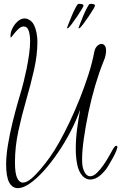

<svg xmlns="http://www.w3.org/2000/svg" viewBox="-20 -887 632 1001"><path d="M73 94Q45 94 28.5 65Q12 36 12 -30Q12 -75 21.5 -132.5Q31 -190 45 -247Q59 -304 72.5 -351.5Q86 -399 94 -425Q97 -436 104 -463.5Q111 -491 118.5 -527.5Q126 -564 131.5 -602.5Q137 -641 137 -673Q137 -705 129.5 -727Q122 -749 104 -749Q91 -749 79 -738.5Q67 -728 57 -715.5Q47 -703 41 -695.5Q35 -688 35 -695Q33 -713 43 -735.5Q53 -758 71 -774.5Q89 -791 109 -791Q120 -791 130 -785Q148 -776 157.5 -756Q167 -736 171 -713Q175 -690 175 -670Q175 -600 157.5 -523Q140 -446 116.5 -365Q93 -284 75.5 -202.5Q58 -121 58 -41Q58 17 69.5 41Q81 65 99 65Q119 65 143.5 44Q168 23 194 -8Q220 -39 241 -69Q262 -98 288.5 -145Q315 -192 343 -251Q371 -310 396.5 -374Q422 -438 442 -501Q462 -564 472 -619Q476 -637 487 -647.5Q498 -658 509 -658Q519 -658 526 -649.5Q533 -641 533 -623Q533 -612 530 -597.5Q527 -583 519 -565Q497 -511 476.5 -441.5Q456 -372 441 -300Q426 -228 417 -164Q408 -100 408 -56Q408 -23 414 -6Q421 15 430.5 23.5Q440 32 450 32Q467 32 485.5 14Q504 -4 521 -29Q538 -54 550.5 -76.5Q563 -99 568 -108Q579 -127 586 -127Q590 -127 591.5 -123.5Q593 -120 591 -115Q588 -102 578 -82Q568 -62 557.5 -44.5Q547 -27 543 -20Q530 3 504 26Q478 49 450 49Q440 49 429.5 44.5Q419 40 410 30Q390 8 382.5 -29.5Q375 -67 375 -111Q375 -164 382.5 -219Q390 -274 398 -316Q378 -259 347.5 -200.5Q317 -142 281 -89.5Q245 -37 207.5 4.5Q170 46 135 70Q100 94 73 94ZM394 -740Q390 -739 389 -740Q389 -741 396 -759.5Q403 -778 413 -802Q423 -826 433 -845Q443 -864 447 -866Q449 -867 456 -867Q461 -867 467 -865.5Q473 -864 475 -860Q477 -857 467 -840Q457 -823 442 -801Q427 -779 413.5 -761Q400 -743 394 -740ZM334 -740Q330 -739 329 -740Q329 -741 336 -759.5Q343 -778 353 -802Q363 -826 373 -845Q383 -864 387 -866Q389 -867 396 -867Q401 -867 407 -865.5Q413 -864 415 -860Q417 -857 407 -840Q397 -823 382 -801Q367 -779 353.5 -761Q340 -743 334 -740Z"/></svg>

Font: Inspiration
Style: Regular
Weight: 400
Designer: Robert E. Leuschke
Foundry: Robert E. Leuschke
Version: Version 2.010; ttfautohint (v1.8.3)